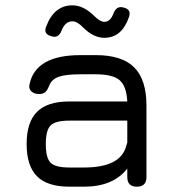

<svg xmlns="http://www.w3.org/2000/svg" viewBox="-20 -701 660 721"><path d="M372 -559Q331 -559 292 -598Q270 -621 252 -621Q225 -621 211 -586Q200 -556 173 -565Q141 -573 154 -603Q184 -681 252 -681Q294 -681 335 -640Q356 -619 372 -619Q394 -619 406 -650Q417 -680 443 -673Q475 -666 464 -636Q437 -559 372 -559ZM240 0Q158 0 119 -39Q80 -78 80 -160Q80 -242 119 -281Q158 -320 240 -320H458Q455 -378 429 -400Q403 -422 340 -422H282Q226 -422 200 -412.5Q174 -403 165 -380Q158 -362 150 -355Q142 -348 126 -348Q108 -348 97.5 -358Q87 -368 91 -385Q114 -494 282 -494H340Q438 -494 484 -448Q530 -402 530 -304V-36Q530 0 494 0Q458 0 458 -36V-68Q405 0 296 0ZM296 -72Q433 -72 454 -153Q456 -161 458 -165V-248H240Q188 -248 170 -230Q152 -212 152 -160Q152 -108 170 -90Q188 -72 240 -72Z"/></svg>

Font: Jura SemiBold
Style: Regular
Weight: 600
Designer: Daniel Johnson, Alexei Vanyashin
Foundry: Daniel Johnson
Version: Version 5.103